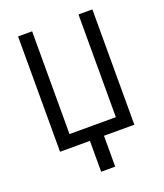

<svg xmlns="http://www.w3.org/2000/svg" viewBox="-161 -820 953 1117"><g transform="rotate(-20 315.0 -261.5)"><path d="M545 -714H459V-78H172V-714H85V0H270V191H357V0H545Z"/></g></svg>

Font: Noto Sans UI SemiCondensed
Style: Regular
Weight: 400
Width: 4
Designer: Monotype Design Team
Foundry: Monotype Imaging Inc.
Version: 1.001